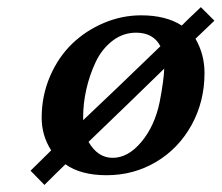

<svg xmlns="http://www.w3.org/2000/svg" viewBox="-20 -483 623 540"><path d="M377 -439.9Q446.8 -439.9 491.2 -411.1Q503.4 -423.8 544.9 -462.9L583 -424.8L529.8 -374Q555.2 -330.1 555.2 -277.8Q555.2 -197.3 518.6 -131.1Q481.9 -64.9 418.9 -27.6Q356 9.8 279.8 9.8Q207 9.8 164.1 -21Q158.2 -15.1 135.7 6.6Q113.3 28.3 105 37.1L65.9 -2.9L124 -60.1Q97.2 -101.6 97.2 -151.9Q97.2 -213.9 120.8 -268.6Q144.5 -323.2 183.3 -360.4Q222.2 -397.5 272.7 -418.7Q323.2 -439.9 377 -439.9ZM362.8 -391.1Q325.7 -391.1 295.9 -367.9Q266.1 -344.7 249 -308.3Q231.9 -272 222.9 -232.2Q213.9 -192.4 213.9 -154.8V-145Q294.9 -221.2 431.2 -353Q411.1 -391.1 362.8 -391.1ZM429.2 -196.8Q440.9 -257.8 441.9 -290Q406.2 -255.4 335.7 -186.8Q265.1 -118.2 229 -84Q254.9 -39.1 296.9 -39.1Q340.3 -39.1 377.9 -84.2Q415.5 -129.4 429.2 -196.8Z"/></svg>

Font: Linear Smooth
Style: Bold Italic
Weight: 700
Designer: Philipp H. Poll, Flanker
Foundry: Philipp H. Poll, reworked by Flanker
Version: Version 1.061 | FøM Fix